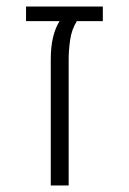

<svg xmlns="http://www.w3.org/2000/svg" viewBox="-20 -570 396 590"><path d="M136 0V-388Q136 -462 163 -505H60V-550H296V-505H216Q200 -479 195.5 -447Q191 -415 191 -388V0Z"/></svg>

Font: Assistant Light
Style: Regular
Weight: 300
Designer: Hebrew By Ben Nathan, Latin by Paul Hunt
Version: Version 3.000